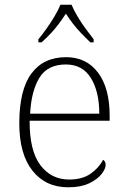

<svg xmlns="http://www.w3.org/2000/svg" viewBox="-20 -786 539 816"><path d="M270 10Q174 10 118 -60.5Q62 -131 62 -262Q62 -404 113.5 -473.5Q165 -543 261 -543Q347 -543 396.5 -477.5Q446 -412 446 -294V-273H106Q105 -147 151 -85Q197 -23 274 -23Q330 -23 365.5 -48Q401 -73 418 -107Q423 -104 426 -99Q429 -94 429 -86Q429 -68 411 -45.5Q393 -23 358 -6.5Q323 10 270 10ZM402 -303Q402 -396 366.5 -454Q331 -512 260 -512Q182 -512 147.5 -455.5Q113 -399 108 -303ZM143 -619Q159 -638 177.5 -664Q196 -690 212 -717Q228 -744 237 -766H284Q293 -744 309 -717Q325 -690 344 -664Q363 -638 378 -619V-606H364Q341 -628 323 -647Q305 -666 290 -685.5Q275 -705 260 -728Q245 -705 230.5 -685.5Q216 -666 198.5 -647Q181 -628 157 -606H143Z"/></svg>

Font: Noto Serif Hentaigana ExtraLight
Style: Regular
Weight: 200
Designer: Kazuhiro Yamada
Foundry: nipponia
Version: Version 1.000